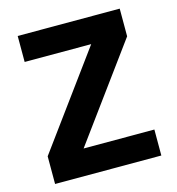

<svg xmlns="http://www.w3.org/2000/svg" viewBox="-105 -788 809 878"><g transform="rotate(-15 300.0 -349.0)"><path d="M551 0H48V-131L373 -575H58V-698H541V-567L216 -123H551Z"/></g></svg>

Font: iA Writer Quattro V
Style: Regular
Weight: 400
Designer: Mike Abbink, Paul van der Laan, Pieter van Rosmalen, Oliver Reichenstein
Foundry: Information Architects Inc.
Version: Version 2.000